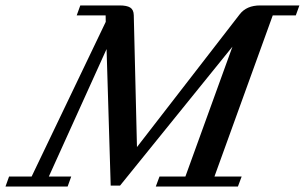

<svg xmlns="http://www.w3.org/2000/svg" viewBox="-85 -683 1116 703"><path d="M-64.9 0 -51.8 -36.6H30.8L302.2 -603L301.8 -626.5H195.8L209 -663.1H353Q379.4 -663.1 391.8 -655.3Q404.3 -647.5 404.8 -627.4L416.5 -144.5L792.5 -630.4Q817.4 -663.1 867.7 -663.1H1011.2L998 -626.5H913.6L700.2 -36.6H799.8L786.1 0H485.4L499 -36.6H593.8L766.1 -512.2L354.5 -3.4H320.3L305.2 -503.4L93.8 -36.6H175.8L162.6 0Z"/></svg>

Font: Elstob 8pt Medium
Style: Italic
Weight: 500
Italic angle: -20°
Designer: Peter S. Baker
Version: Version 1.015